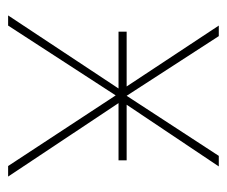

<svg xmlns="http://www.w3.org/2000/svg" viewBox="-63 -496 559 473"><g transform="rotate(90 216.5 -259.5)"><path d="M415 0H389L215 -265L43 0H18L198 -272H58V-292H193L43 -519H69L216 -292L364 -519H390L238 -292H375V-272H234Z"/></g></svg>

Font: Fira Sans Thin
Style: Regular
Weight: 100
Designer: bBox Type GmbH & Carrois Corporate GbR & Edenspiekermann AG
Foundry: bBox Type GmbH & Carrois Corporate GbR & Edenspiekermann AG
Version: Version 4.301